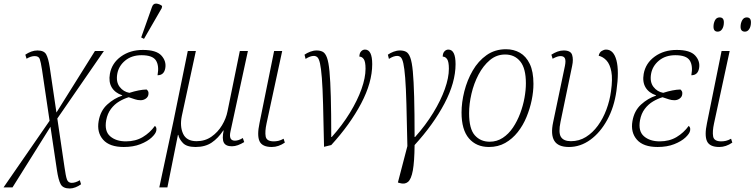

<svg xmlns="http://www.w3.org/2000/svg" viewBox="-79 -826 4291 1092"><path d="M-59 240 203 -139 160 -429Q153 -474 147 -490.5Q141 -507 118 -507Q97 -507 72 -492L65 -515Q81 -526 98.5 -532.5Q116 -539 134 -539Q171 -539 183.5 -517Q196 -495 204 -443L242 -186L461 -536H512L247 -152L288 126Q295 177 302 195.5Q309 214 329 214Q350 214 375 199L382 222Q367 233 350 239.5Q333 246 318 246Q279 246 266 221.5Q253 197 245 143L208 -105L-8 240Z M625 10Q544 10 507.5 -31.5Q471 -73 482 -137Q492 -196 531 -231.5Q570 -267 616 -282V-284Q575 -298 556.5 -329Q538 -360 546 -406Q557 -467 609 -504.5Q661 -542 734 -542Q810 -542 839 -510Q868 -478 861 -438Q854 -398 817 -398Q827 -452 808 -482Q789 -512 726 -512Q670 -512 633 -481.5Q596 -451 588 -406Q580 -360 601.5 -332Q623 -304 657 -298Q713 -316 755 -317Q761 -312 764 -305.5Q767 -299 765 -288Q763 -274 750 -265Q737 -256 721 -256Q704 -256 689.5 -261Q675 -266 653 -273Q626 -265 599 -249Q572 -233 552 -206.5Q532 -180 525 -142Q514 -80 547.5 -51Q581 -22 637 -22Q692 -22 733 -46.5Q774 -71 802 -110Q806 -107 809 -101Q812 -95 810 -83Q807 -66 783.5 -44Q760 -22 719.5 -6Q679 10 625 10ZM740 -605 724 -613 785 -785Q792 -807 810 -805.5Q828 -804 843 -792L841 -780Z M827 240 907 -134 989 -536H1035L955 -166Q943 -107 962.5 -65Q982 -23 1039 -23Q1087 -23 1123.5 -48.5Q1160 -74 1183.5 -113Q1207 -152 1215 -193L1285 -536H1331L1232 -79Q1220 -26 1257 -26Q1266 -26 1276.5 -29Q1287 -32 1302 -41L1310 -18Q1292 -7 1274.5 -0.5Q1257 6 1240 6Q1205 6 1194 -15Q1183 -36 1193 -84H1191Q1162 -40 1125 -15Q1088 10 1033 10Q983 10 961.5 -12.5Q940 -35 935 -59H933L873 240Z M1467 10Q1412 10 1397 -23Q1382 -56 1397 -126L1480 -536H1526L1437 -124Q1427 -78 1432 -50Q1437 -22 1478 -22Q1491 -22 1504.5 -25Q1518 -28 1534 -37L1541 -15Q1505 10 1467 10Z M1653 -515Q1667 -525 1685.5 -532Q1704 -539 1722 -539Q1742 -539 1756.5 -531.5Q1771 -524 1780.5 -498.5Q1790 -473 1795 -419.5Q1800 -366 1802.5 -275.5Q1805 -185 1805 -47H1808Q1868 -114 1911 -184.5Q1954 -255 1977 -319.5Q2000 -384 2000 -435Q2000 -475 1990 -489.5Q1980 -504 1965 -504Q1965 -523 1974.5 -533.5Q1984 -544 1997 -544Q2038 -544 2038 -461Q2038 -357 1975 -237.5Q1912 -118 1805 -1L1764 9Q1761 -137 1758.5 -232Q1756 -327 1751.5 -383Q1747 -439 1741 -465.5Q1735 -492 1726.5 -500Q1718 -508 1706 -508Q1685 -508 1659 -491Z M2194 215 2184 212 2238 5Q2235 -139 2232.5 -233.5Q2230 -328 2225.5 -383.5Q2221 -439 2215 -465.5Q2209 -492 2200.5 -500Q2192 -508 2180 -508Q2159 -508 2133 -491L2127 -515Q2141 -525 2159.5 -532Q2178 -539 2196 -539Q2216 -539 2230.5 -531.5Q2245 -524 2254.5 -498.5Q2264 -473 2269 -419.5Q2274 -366 2276.5 -275.5Q2279 -185 2279 -47H2282Q2342 -114 2385 -184.5Q2428 -255 2451 -319.5Q2474 -384 2474 -435Q2474 -475 2464 -489.5Q2454 -504 2439 -504Q2439 -523 2448.5 -533.5Q2458 -544 2471 -544Q2512 -544 2512 -461Q2512 -357 2449 -237.5Q2386 -118 2279 -1V0Q2278 94 2269 143.5Q2260 193 2241.5 208.5Q2223 224 2194 215Z M2702 10Q2630 10 2588 -39Q2546 -88 2546 -186Q2546 -244 2562 -307Q2578 -370 2609.5 -424.5Q2641 -479 2688.5 -512.5Q2736 -546 2799 -546Q2843 -546 2878 -526Q2913 -506 2934 -462.5Q2955 -419 2955 -349Q2955 -305 2945 -256.5Q2935 -208 2915.5 -160.5Q2896 -113 2865.5 -74.5Q2835 -36 2794.5 -13Q2754 10 2702 10ZM2706 -20Q2747 -20 2780.5 -42Q2814 -64 2838.5 -100.5Q2863 -137 2879.5 -181Q2896 -225 2904 -269.5Q2912 -314 2912 -352Q2912 -437 2880 -476.5Q2848 -516 2794 -516Q2745 -516 2707 -484Q2669 -452 2642.5 -401.5Q2616 -351 2602.5 -293Q2589 -235 2589 -182Q2589 -93 2621.5 -56.5Q2654 -20 2706 -20Z M3157 10Q3095 10 3073.5 -25.5Q3052 -61 3067 -131L3134 -451Q3140 -481 3134 -494Q3128 -507 3109 -507Q3100 -507 3089.5 -503.5Q3079 -500 3064 -492L3057 -515Q3074 -526 3091.5 -532.5Q3109 -539 3127 -539Q3167 -539 3175 -513.5Q3183 -488 3175 -451L3109 -133Q3096 -71 3111.5 -47Q3127 -23 3168 -23Q3215 -23 3253.5 -47Q3292 -71 3321.5 -111.5Q3351 -152 3370 -203Q3389 -254 3396 -307Q3406 -377 3398 -419Q3390 -461 3370.5 -482Q3351 -503 3326 -509Q3330 -528 3343 -536Q3356 -544 3368 -544Q3411 -544 3427 -483Q3443 -422 3427 -309Q3414 -216 3374.5 -144Q3335 -72 3278.5 -31Q3222 10 3157 10Z M3661 10Q3580 10 3543.5 -31.5Q3507 -73 3518 -137Q3528 -196 3567 -231.5Q3606 -267 3652 -282V-284Q3611 -298 3592.5 -329Q3574 -360 3582 -406Q3593 -467 3645 -504.5Q3697 -542 3770 -542Q3846 -542 3875 -510Q3904 -478 3897 -438Q3890 -398 3853 -398Q3863 -452 3844 -482Q3825 -512 3762 -512Q3706 -512 3669 -481.5Q3632 -451 3624 -406Q3616 -360 3637.5 -332Q3659 -304 3693 -298Q3749 -316 3791 -317Q3797 -312 3800 -305.5Q3803 -299 3801 -288Q3799 -274 3786 -265Q3773 -256 3757 -256Q3740 -256 3725.5 -261Q3711 -266 3689 -273Q3662 -265 3635 -249Q3608 -233 3588 -206.5Q3568 -180 3561 -142Q3550 -80 3583.5 -51Q3617 -22 3673 -22Q3728 -22 3769 -46.5Q3810 -71 3838 -110Q3842 -107 3845 -101Q3848 -95 3846 -83Q3843 -66 3819.5 -44Q3796 -22 3755.5 -6Q3715 10 3661 10Z M4012 10Q3957 10 3942 -23Q3927 -56 3942 -126L4025 -536H4071L3982 -124Q3972 -78 3977 -50Q3982 -22 4023 -22Q4036 -22 4049.5 -25Q4063 -28 4079 -37L4086 -15Q4050 10 4012 10ZM4158 -646Q4133 -646 4133 -674Q4133 -694 4142 -710.5Q4151 -727 4168 -727Q4192 -727 4192 -699Q4192 -676 4182.5 -661Q4173 -646 4158 -646ZM4003 -646Q3979 -646 3979 -674Q3979 -694 3987.5 -710.5Q3996 -727 4014 -727Q4038 -727 4038 -699Q4038 -676 4028.5 -661Q4019 -646 4003 -646Z"/></svg>

Font: Noto Serif SemiCondensed ExtraLight
Style: Italic
Weight: 200
Width: 4
Italic angle: -12°
Designer: Monotype Design Team
Foundry: Monotype Imaging Inc.
Version: Version 2.013